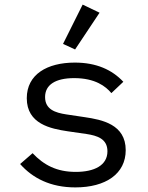

<svg xmlns="http://www.w3.org/2000/svg" viewBox="-20 -799 640 831"><path d="M306.1 12.1C437.9 12.1 524.1 -46.9 524.1 -149.1C524.1 -261 421.2 -280.9 346.9 -291.9L266 -304C220.2 -311.1 175.1 -324.9 175.1 -378.9C175.1 -432.2 220.2 -460.9 301.1 -460.9C392 -460.9 437.9 -425.1 462 -396L513.8 -445C464.8 -497.2 397 -528.1 304 -528.1C183.9 -528.1 95.9 -476.9 95.9 -373.9C95.9 -262.1 199.9 -241.8 273.1 -230.8L354 -219.1C400.9 -212 445 -198.2 445 -144.2C445 -83.1 388.1 -55 307.9 -55C225.9 -55 170.1 -84.2 121.1 -136L67.1 -89.1C121.1 -28.1 198.2 12.1 306.1 12.1ZM252.8 -609 305 -584.9 410.9 -744 337.7 -779.1Z"/></svg>

Font: Margiela Mono
Style: Regular
Weight: 400
Designer: Mike Abbink, Paul van der Laan, Pieter van Rosmalen
Foundry: Bold Monday
Version: Version 2.003 2021